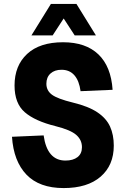

<svg xmlns="http://www.w3.org/2000/svg" viewBox="-20 -941 640 977"><path d="M304 16Q180 16 114.5 -52.5Q49 -121 41 -245L202 -252Q220 -124 313 -124Q352 -124 374.5 -141.5Q397 -159 397 -192Q397 -229 368 -254.5Q339 -280 263 -299Q158 -325 106 -370Q54 -415 54 -506Q54 -607 118 -666.5Q182 -726 301 -726Q416 -726 480.5 -664.5Q545 -603 553 -484L390 -477Q383 -530 358.5 -558Q334 -586 293 -586Q258 -586 237 -567Q216 -548 216 -515Q216 -480 244.5 -459Q273 -438 351 -419Q430 -400 475.5 -369.5Q521 -339 540 -297Q559 -255 559 -200Q559 -100 492 -42Q425 16 304 16ZM140 -761 239 -921H369L468 -761H360L304 -847L248 -761Z"/></svg>

Font: Geist Mono ExtraBold
Style: Regular
Weight: 800
Monospace: yes
Designer: Basement.studio, Andrés Briganti, Mateo Zaragoza
Foundry: Basement.studio, Vercel, Andrés Briganti, Guido Ferreyra, Mateo Zaragoza
Version: Version 1.500; ttfautohint (v1.8.4.7-5d5b)